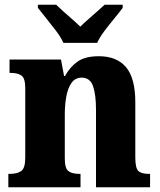

<svg xmlns="http://www.w3.org/2000/svg" viewBox="-20 -786 673 806"><path d="M15 0V-56H20Q52 -56 69 -68Q86 -80 86 -124V-416Q86 -457 70.5 -468.5Q55 -480 24 -480H20V-536H236L249 -467H253Q273 -504 305 -527Q337 -550 395 -550Q470 -550 509 -504Q548 -458 548 -357V-126Q548 -80 561 -68Q574 -56 606 -56H610V0H383V-325Q383 -389 370.5 -424.5Q358 -460 323 -460Q296 -460 280.5 -438.5Q265 -417 258.5 -381.5Q252 -346 252 -306V-121Q252 -79 267.5 -67.5Q283 -56 314 -56H318V0ZM246 -606Q236 -629 216 -655.5Q196 -682 175 -708Q154 -734 139 -753V-766H216Q227 -755 245.5 -738.5Q264 -722 283.5 -705Q303 -688 317 -674Q331 -688 350.5 -705Q370 -722 388.5 -738.5Q407 -755 419 -766H495V-753Q481 -734 459.5 -708Q438 -682 418 -655.5Q398 -629 388 -606Z"/></svg>

Font: Noto Serif Myanmar SemiCondensed ExtraBold
Style: Regular
Weight: 800
Width: 4
Designer: Ben Mitchell and the Monotype Design Team
Foundry: Monotype Imaging Inc.
Version: Version 2.106; ttfautohint (v1.8.4.7-5d5b)